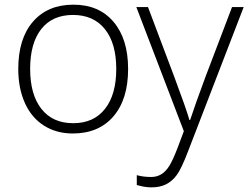

<svg xmlns="http://www.w3.org/2000/svg" viewBox="-20 -561 1062 821"><path d="M58.1 -266.1Q58.1 -396 121.1 -468.5Q184.1 -541 293.9 -541Q403.3 -541 465.6 -467.5Q527.8 -394 527.8 -266.1Q527.8 -136.2 464.8 -63.2Q401.9 9.8 291 9.8Q221.2 9.8 168 -23.9Q114.7 -57.6 86.4 -120.6Q58.1 -183.6 58.1 -266.1ZM108.9 -266.1Q108.9 -156.7 157 -95.5Q205.1 -34.2 293 -34.2Q380.9 -34.2 429 -95.5Q477.1 -156.7 477.1 -266.1Q477.1 -376 428.5 -436.5Q379.9 -497.1 292 -497.1Q204.1 -497.1 156.5 -436.8Q108.9 -376.5 108.9 -266.1ZM563 -530.8H612.8L725.1 -232.9Q776.4 -95.7 790 -47.9H793Q813.5 -110.8 859.9 -235.8L972.2 -530.8H1022L784.2 85.9Q755.4 161.1 735.8 187.5Q716.3 213.9 690.2 227.1Q664.1 240.2 627 240.2Q599.1 240.2 564.9 230V188Q593.3 195.8 626 195.8Q650.9 195.8 669.9 184.1Q689 172.4 704.3 147.7Q719.7 123 740 69.6Q760.3 16.1 766.1 0Z"/></svg>

Font: Open Sans Light
Style: Regular
Weight: 300
Foundry: Ascender Corporation
Version: Version 1.10